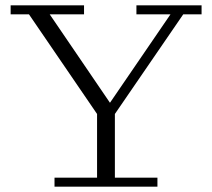

<svg xmlns="http://www.w3.org/2000/svg" viewBox="-20 -702 797 722"><path d="M348 -269 89 -648H20V-682H296V-648H167L400 -306H387L621 -648H493V-682H738V-648H669L409 -269ZM185 0V-34H345V-309H412V-34H572V0Z"/></svg>

Font: Montagu Slab 144pt Light
Style: Regular
Weight: 300
Designer: Florian Karsten
Foundry: Florian Karsten
Version: Version 1.000